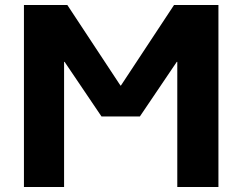

<svg xmlns="http://www.w3.org/2000/svg" viewBox="-20 -750 972 770"><path d="M691 -502H689L541 -283H387L239 -502H237V0H76V-730H250L463 -407H465L678 -730H856V0H691Z"/></svg>

Font: M PLUS 1p ExtraBold
Style: Regular
Weight: 800
Version: Version 1.062